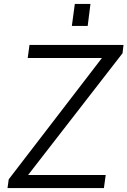

<svg xmlns="http://www.w3.org/2000/svg" viewBox="-20 -950 644 970"><path d="M437 -930H358L343 -819H423ZM18 0H505L514 -66H122L599 -681L604 -723H129L120 -657H495L24 -44Z"/></svg>

Font: United Sans Light
Style: Italic
Weight: 300
Italic angle: -8°
Designer: Pablo Impallari, Rodrigo Fuenzalida (Modified by Dan O. Williams)
Version: Version 1.000;PS 001.000;hotconv 1.0.88;makeotf.lib2.5.64775